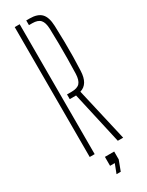

<svg xmlns="http://www.w3.org/2000/svg" viewBox="-246 -837 783 1024"><g transform="rotate(-30 146.0 -324.5)"><path d="M231.5 0 159.5 -320.5H120.5V-349.5H149Q184.5 -349.5 199.5 -366.2Q214.5 -383 216 -421Q217.5 -467.5 218 -514Q218.5 -560.5 218 -607Q217.5 -653.5 216 -699.5Q214.5 -737.5 199.5 -754.2Q184.5 -771 150 -771H129.5V-800H150Q199 -800 221.8 -776.5Q244.5 -753 246.5 -698.5Q248.5 -647 249.2 -599Q250 -551 249.2 -507Q248.5 -463 246.5 -422Q243.5 -342 189.5 -326.5L264.5 0ZM58.5 0V-800H89V0ZM136.5 151 158 95H129V40H186V88.5L162.5 151Z"/></g></svg>

Font: Big Shoulders Stencil Display Thin ExtraLight
Style: Regular
Weight: 250
Version: Version 2.001